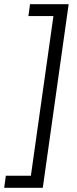

<svg xmlns="http://www.w3.org/2000/svg" viewBox="-51 -765 369 920"><path d="M-31 135 -23 77H97L205 -688H85L93 -745H278L154 135Z"/></svg>

Font: Plus Jakarta Sans Light
Style: Italic
Weight: 300
Italic angle: -8°
Designer: Gumpita Rahayu
Foundry: Tokotype
Version: Version 2.071; ttfautohint (v1.8.4.7-5d5b);gftools[0.9.29]